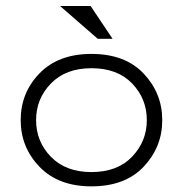

<svg xmlns="http://www.w3.org/2000/svg" viewBox="-20 -624 626 657"><path d="M50.8 -212.9Q50.8 -306.6 115.2 -373Q179.7 -439.5 293 -439.5Q408.2 -439.5 471.7 -372.1Q535.2 -304.7 535.2 -212.9Q535.2 -121.1 471.7 -53.7Q408.2 13.7 293 13.7Q179.7 13.7 115.2 -53.2Q50.8 -120.1 50.8 -212.9ZM293 -35.2Q381.8 -35.2 432.1 -87.9Q482.4 -140.6 482.4 -212.9Q482.4 -286.1 432.1 -338.4Q381.8 -390.6 293 -390.6Q205.1 -390.6 154.3 -338.4Q103.5 -286.1 103.5 -212.9Q103.5 -139.6 154.3 -87.4Q205.1 -35.2 293 -35.2ZM185.5 -603.5H290L365.2 -491.2H314.5Z"/></svg>

Font: Thabit
Style: Regular
Weight: 500
Designer: Regenerated by Nadim Shaikli
Foundry: MAK Alagha
Version: 0.01